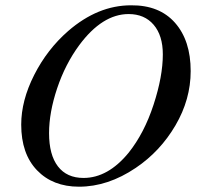

<svg xmlns="http://www.w3.org/2000/svg" viewBox="-20 -686 752 724"><path d="M699 -418Q699 -311 641.5 -213Q584 -115 492 -53Q387 18 278 18Q179 18 119.5 -44Q60 -106 60 -216Q60 -307 109 -403.5Q158 -500 237 -569Q349 -666 474 -666Q581 -667 640 -600Q699 -533 699 -418ZM594 -481Q594 -552 559.5 -592.5Q525 -633 465 -633Q366 -633 279 -516Q226 -444 195.5 -353Q165 -262 165 -184Q165 -102 198.5 -58.5Q232 -15 295 -15Q387 -15 465 -110Q524 -184 559 -291Q594 -398 594 -481Z"/></svg>

Font: STIX MathJax Alphabets
Style: Italic
Weight: 400
Italic angle: -16.33°
Designer: MicroPress Inc., with final additions and corrections provided by Coen Hoffman, Elsevier (retired)
Version: Version 1.1.1